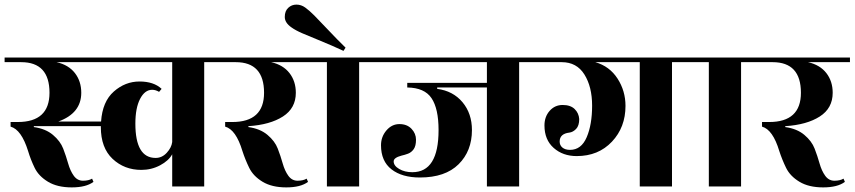

<svg xmlns="http://www.w3.org/2000/svg" viewBox="-40 -810 3712 834"><path d="M947 -560V-540H847V0H708V-140Q693 -112 655.5 -92Q618 -72 574 -72Q500 -72 449 -120Q398 -168 398 -258V-262H107V-258Q158 -251 190 -224Q222 -197 234.5 -164.5Q247 -132 256 -100Q265 -68 280.5 -46.5Q296 -25 320.5 -25Q345 -25 360 -34L366 -20Q334 4 271.5 4Q209 4 168.5 -20.5Q128 -45 110.5 -81Q93 -117 82 -154Q53 -247 6 -260V-280H37Q175 -280 175 -407Q175 -540 52 -540H-20V-560ZM708 -540H206Q258 -528 285.5 -492.5Q313 -457 313 -407Q313 -318 213 -282H399Q405 -369 454.5 -412.5Q504 -456 566 -456Q628 -456 662 -424L651 -411Q636 -420 621 -420Q589 -420 568.5 -380.5Q548 -341 548 -273Q548 -124 636 -124Q664 -124 684.5 -146.5Q705 -169 708 -193Z M1320 -560V-540H1138Q1190 -528 1217.5 -492.5Q1245 -457 1245 -407Q1245 -340 1189 -304Q1133 -268 1039 -262V-258Q1090 -251 1122 -224Q1154 -197 1166.5 -164.5Q1179 -132 1188 -100Q1197 -68 1212.5 -46.5Q1228 -25 1252.5 -25Q1277 -25 1292 -34L1298 -20Q1266 4 1203.5 4Q1141 4 1100.5 -20.5Q1060 -45 1042.5 -81Q1025 -117 1013 -154Q985 -247 938 -260V-280H969Q1107 -280 1107 -407Q1107 -540 984 -540H907V-560Z M1620 -560V-540H1520V0H1380V-540H1280V-560ZM1226 -691Q1197 -711 1197 -736.5Q1197 -762 1212 -776Q1227 -790 1247.5 -790Q1268 -790 1285.5 -777.5Q1303 -765 1325 -743Q1347 -721 1385.5 -680Q1424 -639 1461 -603L1452 -589Q1405 -611 1353.5 -632Q1302 -653 1273 -665.5Q1244 -678 1226 -691Z M2315 -560V-540H2215V0H2075V-430H1859V-424Q1928 -415 1969 -366Q2010 -317 2010 -245Q2010 -154 1952 -96.5Q1894 -39 1784 -39Q1706 -39 1660.5 -74.5Q1615 -110 1615 -179Q1615 -216 1638.5 -243.5Q1662 -271 1695 -271Q1728 -271 1747.5 -250.5Q1767 -230 1767 -203Q1767 -176 1757 -162Q1747 -148 1732.5 -142.5Q1718 -137 1704 -134Q1670 -125 1670 -109Q1670 -90 1694 -76Q1718 -62 1751 -62Q1865 -62 1865 -245Q1865 -338 1834.5 -383.5Q1804 -429 1729 -430V-450H2075V-540H1580V-560Z M2979 -560V-540H2879V0H2739V-540H2546Q2608 -522 2642.5 -468.5Q2677 -415 2677 -350Q2677 -257 2618 -194.5Q2559 -132 2465 -132Q2405 -132 2365 -167.5Q2325 -203 2325 -265Q2325 -303 2347.5 -328.5Q2370 -354 2404 -354Q2438 -354 2456 -336.5Q2474 -319 2476 -293Q2476 -264 2462.5 -250Q2449 -236 2433 -234Q2391 -229 2391 -195Q2391 -179 2403 -169Q2415 -159 2436 -159Q2485 -159 2508.5 -214Q2532 -269 2532 -351Q2532 -433 2498.5 -486.5Q2465 -540 2400 -540H2275V-560Z M3279 -560V-540H3179V0H3039V-540H2939V-560Z M3652 -560V-540H3470Q3522 -528 3549.5 -492.5Q3577 -457 3577 -407Q3577 -340 3521 -304Q3465 -268 3371 -262V-258Q3422 -251 3454 -224Q3486 -197 3498.5 -164.5Q3511 -132 3520 -100Q3529 -68 3544.5 -46.5Q3560 -25 3584.5 -25Q3609 -25 3624 -34L3630 -20Q3598 4 3535.5 4Q3473 4 3432.5 -20.5Q3392 -45 3374.5 -81Q3357 -117 3345 -154Q3317 -247 3270 -260V-280H3301Q3439 -280 3439 -407Q3439 -540 3316 -540H3239V-560Z"/></svg>

Font: Rozha One
Style: Regular
Weight: 400
Designer: Tim Donaldson, Indian Type Foundry
Foundry: Indian Type Foundry
Version: Version 1.301;PS 1.0;hotconv 1.0.78;makeotf.lib2.5.61930; tt